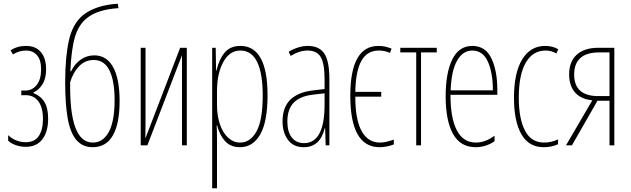

<svg xmlns="http://www.w3.org/2000/svg" viewBox="-20 -785 3407 1037"><path d="M229 -411Q229 -361 209.5 -330Q190 -299 161 -286V-282Q200 -267 220 -234Q240 -201 240 -144Q240 -74 209 -33Q178 8 119 8Q91 8 65.5 -1Q40 -10 24 -25V-55Q65 -17 119 -17Q167 -17 189.5 -50.5Q212 -84 212 -142Q212 -204 187.5 -237.5Q163 -271 118 -271H95V-296H118Q154 -296 178 -326Q202 -356 202 -410Q202 -461 180 -486.5Q158 -512 120 -512Q83 -512 50 -491L37 -513Q73 -537 121 -537Q173 -537 201 -503.5Q229 -470 229 -411Z M427 -702Q458 -728 505.5 -744.5Q553 -761 616 -765L620 -741Q507 -734 449 -687Q404 -651 384.5 -584Q365 -517 360 -400H364Q383 -440 416 -463Q449 -486 489 -486Q556 -486 591 -422.5Q626 -359 626 -239Q626 -117 589.5 -53.5Q553 10 481 10Q426 10 393 -28.5Q360 -67 346 -143.5Q332 -220 332 -342Q332 -476 352 -566Q372 -656 427 -702ZM599 -244Q599 -349 571 -405Q543 -461 486 -461Q439 -461 406.5 -426.5Q374 -392 359 -341Q354 -15 481 -15Q537 -15 568 -73Q599 -131 599 -244Z M766 -125Q766 -63 765 -37L953 -527H989V0H963V-380V-452V-487L776 0H740V-527H766Z M1425 -270Q1425 -128 1385.5 -59Q1346 10 1276 10Q1224 10 1194.5 -24Q1165 -58 1153 -107H1150Q1152 -83 1152 -37V232H1126V-527H1145L1147 -404H1149Q1163 -464 1193 -500.5Q1223 -537 1279 -537Q1351 -537 1388 -470.5Q1425 -404 1425 -270ZM1152 -292V-219Q1152 -159 1168 -113Q1184 -67 1212.5 -41Q1241 -15 1277 -15Q1332 -15 1365.5 -75.5Q1399 -136 1399 -270Q1399 -388 1369 -450Q1339 -512 1278 -512Q1220 -512 1186 -450Q1152 -388 1152 -292Z M1759 -358V0H1739L1736 -93H1734Q1709 10 1621 10Q1564 10 1535 -30Q1506 -70 1506 -129Q1506 -206 1548.5 -247Q1591 -288 1673 -297L1733 -304V-355Q1733 -443 1712 -477.5Q1691 -512 1641 -512Q1597 -512 1550 -483L1539 -505Q1562 -520 1589.5 -528.5Q1617 -537 1642 -537Q1704 -537 1731.5 -496Q1759 -455 1759 -358ZM1672 -274Q1601 -266 1566.5 -230.5Q1532 -195 1532 -129Q1532 -73 1556 -42.5Q1580 -12 1622 -12Q1733 -12 1733 -220V-281Z M1872 -268Q1872 -537 2024 -537Q2061 -537 2095 -522L2086 -499Q2060 -512 2026 -512Q1963 -512 1932 -456.5Q1901 -401 1899 -289H2039V-263H1899Q1899 -138 1933.5 -76.5Q1968 -15 2032 -15Q2063 -15 2107 -31V-5Q2068 10 2030 10Q1872 10 1872 -268Z M2254 -502V0H2228V-502H2142V-527H2339V-502Z M2666 -301V-273H2413Q2413 -147 2447.5 -81Q2482 -15 2550 -15Q2601 -15 2651 -52V-22Q2604 10 2549 10Q2467 10 2427 -61.5Q2387 -133 2387 -264Q2387 -392 2423 -464.5Q2459 -537 2531 -537Q2602 -537 2634 -470Q2666 -403 2666 -301ZM2414 -297H2642Q2642 -392 2615 -452Q2588 -512 2531 -512Q2480 -512 2449 -458Q2418 -404 2414 -297Z M2756 -256Q2756 -392 2800.5 -464.5Q2845 -537 2925 -537Q2965 -537 2995 -519L2985 -496Q2960 -512 2926 -512Q2858 -512 2820 -447Q2782 -382 2782 -257Q2782 -144 2815.5 -79.5Q2849 -15 2919 -15Q2957 -15 2994 -32V-6Q2960 10 2916 10Q2836 10 2796 -60Q2756 -130 2756 -256Z M3037 0 3179 -243Q3116 -250 3085 -286.5Q3054 -323 3054 -383Q3054 -453 3095.5 -490Q3137 -527 3212 -527H3298V0H3272V-241H3207L3069 0ZM3211 -266H3272V-502H3217Q3148 -502 3114.5 -471.5Q3081 -441 3081 -383Q3081 -266 3211 -266Z"/></svg>

Font: Noto Sans Display Thin Cond
Style: Regular
Weight: 250
Width: 3
Designer: Monotype Design team
Foundry: Monotype Imaging Inc.
Version: Version 1.000